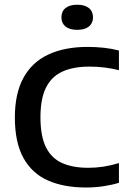

<svg xmlns="http://www.w3.org/2000/svg" viewBox="-20 -806 558 833"><path d="M353.5 7.5Q257 7.5 188 -23Q119 -53.5 81.8 -120.5Q44.5 -187.5 44.5 -296.5Q44.5 -400.5 81.8 -468.5Q119 -536.5 189.8 -569.5Q260.5 -602.5 360.5 -602.5Q396 -602.5 430.2 -598.8Q464.5 -595 496 -587V-501.5Q464.5 -509.5 432.8 -513.2Q401 -517 367.5 -517Q297.5 -517 250.2 -495.2Q203 -473.5 179.2 -425.2Q155.5 -377 155.5 -297.5Q155.5 -215.5 179.2 -167.5Q203 -119.5 249.2 -98.8Q295.5 -78 362.5 -78Q396.5 -78 429 -83Q461.5 -88 496 -98.5V-13Q465.5 -3.5 428.8 2Q392 7.5 353.5 7.5ZM315 -676.5Q282 -676.5 264.2 -691Q246.5 -705.5 246.5 -730.5Q246.5 -756.5 264.2 -771Q282 -785.5 315 -785.5Q348 -785.5 365.8 -771Q383.5 -756.5 383.5 -730.5Q383.5 -705.5 365.8 -691Q348 -676.5 315 -676.5Z"/></svg>

Font: Encode Sans SC Condensed Thin Medium
Style: Regular
Weight: 500
Version: Version 3.002